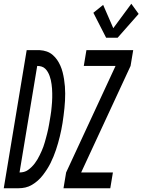

<svg xmlns="http://www.w3.org/2000/svg" viewBox="-60 -1002 758 1022"><path d="M505 -801 437 -934 489 -976 543 -852 639 -982 678 -928 566 -801ZM278 0 292 -84 555 -651H386L400 -735H649L635 -651L372 -84H541L527 0ZM-40 0 82 -735H152Q171 -734 188.5 -728Q206 -722 220 -710Q234 -698 244 -683.5Q254 -669 261.5 -652Q269 -635 273.5 -617Q278 -599 281 -580Q284 -561 285.5 -542Q287 -523 287 -504Q287 -485 286 -465.5Q285 -446 283 -426.5Q281 -407 278.5 -387.5Q276 -368 273 -348Q270 -330 266.5 -312Q263 -294 258.5 -276Q254 -258 249 -240Q244 -222 238 -204.5Q232 -187 225 -169.5Q218 -152 209.5 -135Q201 -118 190.5 -101.5Q180 -85 168 -69.5Q156 -54 141.5 -41Q127 -28 110 -18Q93 -8 75 -4Q57 0 39 0ZM44 -84Q56 -84 67.5 -87Q79 -90 89.5 -97.5Q100 -105 109 -114Q118 -123 125.5 -133Q133 -143 139.5 -154Q146 -165 151.5 -176.5Q157 -188 162 -199Q167 -210 171 -221.5Q175 -233 178.5 -245Q182 -257 185 -268.5Q188 -280 191 -291.5Q194 -303 196.5 -315Q199 -327 201 -338.5Q203 -350 205 -362Q207 -374 209 -386Q211 -398 212.5 -410Q214 -422 215 -434.5Q216 -447 217 -458.5Q218 -470 218 -482Q218 -494 218 -506Q218 -518 217 -530Q216 -542 214.5 -553.5Q213 -565 210.5 -576Q208 -587 204 -598Q200 -609 194.5 -618.5Q189 -628 181 -636Q173 -644 162 -647.5Q151 -651 139 -651H138Z"/></svg>

Font: Iosevka SS04 Medium Extended
Style: Italic
Weight: 500
Width: 7
Italic angle: -9°
Monospace: yes
Designer: Belleve Invis
Foundry: Belleve Invis
Version: Version 19.0.0; ttfautohint (v1.8.4)